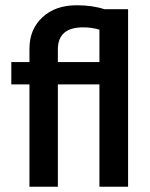

<svg xmlns="http://www.w3.org/2000/svg" viewBox="-20 -710 570 730"><path d="M92 -389H23V-474H92V-525Q92 -598 141 -644Q190 -690 272 -690Q331 -690 377 -675H467V0H358V-389H200V0H92ZM358 -474V-597Q331 -606 296 -606Q200 -606 200 -522V-474Z"/></svg>

Font: Kanit
Style: Regular
Weight: 400
Designer: Katatrad Team
Foundry: Cadson Demak
Version: Version 1.001